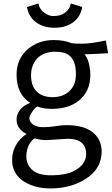

<svg xmlns="http://www.w3.org/2000/svg" viewBox="-20 -796 625 1075"><path d="M270 -186.5Q223.1 -186.5 189 -199.7Q175.3 -191.9 163.6 -174.8Q144.5 -147.5 144.5 -135.3Q144.5 -112.3 167.5 -97.2Q188.5 -84 220.5 -84Q252.4 -84 277.8 -87.9Q321.3 -95.2 356.9 -95.2Q392.6 -95.2 426.5 -87.9Q460.4 -80.6 486.8 -64Q544.9 -27.3 549.3 46.4Q551.8 148.9 457 207.5Q380.4 255.4 275.9 258.8Q181.6 261.7 117.2 222.2Q95.7 209 79.6 190.4Q47.9 153.3 47.9 100.1Q47.9 32.7 94.7 -17.6Q109.9 -34.2 128.9 -45.4Q72.8 -74.7 72.8 -125.5Q72.8 -156.2 92.5 -181.4Q112.3 -206.5 149.4 -220.2Q72.8 -267.6 72.8 -377.4Q72.8 -468.3 137.2 -522Q196.8 -571.8 281.2 -571.8Q337.4 -571.8 381.3 -554.2Q397.5 -551.3 442.1 -551.3Q486.8 -551.3 572.3 -569.3L585.4 -498Q565.4 -497.1 545.2 -495.8Q524.9 -494.6 501.5 -493.7L453.6 -491.7Q477.1 -463.9 483.9 -406.7Q485.8 -390.6 485.8 -377.4Q485.8 -284.2 421.4 -232.4Q364.3 -186.5 270 -186.5ZM404.8 -377.4Q406.7 -453.6 367.2 -486.3Q337.9 -508.3 276.9 -506.3Q192.4 -500 164.1 -430.7Q154.8 -407.7 153.8 -378.4Q152.8 -316.4 184.6 -284.2Q216.3 -252 274.4 -252Q332.5 -252 368.7 -286.1Q404.8 -320.3 404.8 -377.4ZM240.7 -11.7Q202.6 -11.7 174.3 -21.5Q142.1 -1.5 130.9 47.9Q127.4 63 127.4 79.1Q127.4 117.2 148.4 142.6Q183.1 188 274.9 185.5Q348.6 183.6 388.7 164.1Q462.4 128.9 462.4 64.5Q460.4 -19 358.9 -19ZM285.6 -640.6Q254.9 -640.6 228.8 -648.4Q202.6 -656.2 182.1 -670.9Q140.6 -701.7 130.9 -756.8L195.3 -776.4Q200.7 -743.7 229.5 -723.6Q254.9 -706.1 277.1 -706.1Q299.3 -706.1 314.2 -710.4Q329.1 -714.8 341.8 -723.6Q371.1 -743.7 376.5 -776.4L440.4 -756.8Q431.6 -702.6 389.2 -670.9Q347.2 -640.6 285.6 -640.6Z"/></svg>

Font: Duru Sans
Style: Regular
Weight: 400
Designer: Onur Yazõcõgil
Foundry: Onur Yazõcõgil
Version: Version 1.001